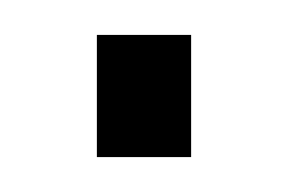

<svg xmlns="http://www.w3.org/2000/svg" viewBox="-20 -90 174 110"><path d="M35.5 -70V0H89.5V-70Z"/></svg>

Font: Anybody Condensed Light
Style: Regular
Weight: 300
Width: 3
Designer: Tyler Finck
Foundry: Etcetera Type Company
Version: Version 1.113;gftools[0.9.25]